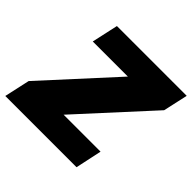

<svg xmlns="http://www.w3.org/2000/svg" viewBox="-189 -858 1029 1029"><g transform="rotate(45 325.5 -344.0)"><path d="M-18 0 14 -145 373 -538H107L140 -688H669L638 -548L274 -150H554L522 0Z"/></g></svg>

Font: Saira Thin ExtraBold
Style: Italic
Weight: 800
Italic angle: -12°
Version: Version 1.101